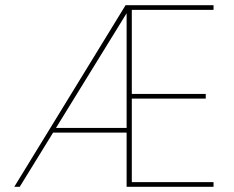

<svg xmlns="http://www.w3.org/2000/svg" viewBox="-20 -720 900 740"><path d="M35 0 464 -700H803V-682H488V-358H773V-340H488V-18H803V0H468V-669L56 0ZM173 -209 182 -227H475V-209Z"/></svg>

Font: DM Sans 11pt Thin
Style: Regular
Weight: 250
Version: Version 4.004;gftools[0.9.30]